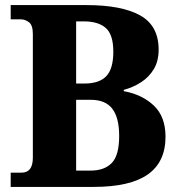

<svg xmlns="http://www.w3.org/2000/svg" viewBox="-20 -734 703 754"><path d="M22 0V-56H65Q109 -56 109 -115V-600Q109 -635 94 -646.5Q79 -658 62 -658H22V-714H320Q458 -714 530.5 -673.5Q603 -633 603 -539Q603 -494 584 -462.5Q565 -431 534 -411Q503 -391 466 -381V-376Q538 -363 584 -319.5Q630 -276 630 -197Q630 -98 560.5 -49Q491 0 348 0ZM312 -406Q370 -406 397.5 -435Q425 -464 425 -531Q425 -598 395.5 -624Q366 -650 310 -650H279V-406ZM335 -64Q390 -64 419 -94Q448 -124 448 -200Q448 -272 421 -307Q394 -342 337 -342H279V-64Z"/></svg>

Font: Noto Serif Myanmar SemiCondensed ExtraBold
Style: Regular
Weight: 800
Width: 4
Designer: Ben Mitchell and the Monotype Design Team
Foundry: Monotype Imaging Inc.
Version: Version 2.106; ttfautohint (v1.8.4.7-5d5b)